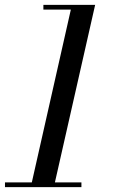

<svg xmlns="http://www.w3.org/2000/svg" viewBox="-36 -770 490 790"><path d="M90.5 0 255.5 -730.5H142.5V-750H355.5L185.5 0ZM-15.5 0V-19.5H299V0Z"/></svg>

Font: Bodoni Moda SC 11pt
Style: Italic
Weight: 400
Italic angle: -13°
Version: Version 2.005